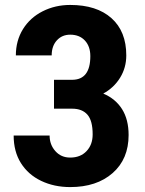

<svg xmlns="http://www.w3.org/2000/svg" viewBox="-20 -740 582 769"><path d="M341.8 -515.1Q341.8 -554.2 320.1 -577.6Q298.3 -601.1 261.2 -601.1Q228.5 -601.1 207.8 -578.4Q187 -555.7 187 -518.1H43.5Q43.5 -577.1 72 -623.3Q100.6 -669.4 150.9 -694.8Q201.2 -720.2 261.2 -720.2Q367.2 -720.2 426.5 -667.2Q485.8 -614.3 485.8 -518.1Q485.8 -469.2 461.2 -429Q436.5 -388.7 393.6 -365.2Q442.4 -344.7 468.8 -303Q495.1 -261.2 495.1 -199.2Q495.1 -103 431.2 -46.9Q367.2 9.3 261.2 9.3Q196.8 9.3 144.8 -15.6Q92.8 -40.5 63.7 -86.9Q34.7 -133.3 34.7 -197.3H178.7Q178.7 -160.6 201.7 -134.8Q224.6 -108.9 261.2 -108.9Q302.2 -108.9 326.7 -134.8Q351.1 -160.6 351.1 -201.7Q351.1 -256.8 330.1 -280.8Q309.1 -304.7 269 -304.7H196.3V-420.4H269.5Q341.8 -420.9 341.8 -515.1Z"/></svg>

Font: MAUL Condensed Bold
Style: Condensed Bold
Weight: 700
Designer: MAUL
Version: Version 1.0; 2020; ttfautohint (v1.8.3)